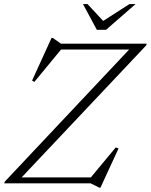

<svg xmlns="http://www.w3.org/2000/svg" viewBox="-32 -886 728 928"><path d="M677 -675 674.5 -666.5 63 -18.5 57 -28.5H407L527.5 -173.5L541 -168.5L453.5 21H448L406 0H-11.5L-8.5 -8.5L601 -656L617 -646.5H263L134 -490L123 -496.5L217 -702.5H223.5L262.5 -675ZM623.5 -866.5 480.5 -742H436L369 -866.5H391L473 -778H456L594 -866.5Z"/></svg>

Font: Newsreader 24pt Light
Style: Italic
Weight: 300
Italic angle: -17°
Designer: Hugues Gentile
Foundry: Production Type
Version: Version 1.003